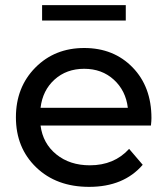

<svg xmlns="http://www.w3.org/2000/svg" viewBox="-20 -722 652 748"><path d="M470 -702V-642H144V-702ZM570 -262Q570 -251 568 -233H138Q147 -163 199.5 -120.5Q252 -78 330 -78Q425 -78 483 -142L536 -80Q462 6 327 6Q200 6 121 -70Q42 -146 42 -265Q42 -382 117.5 -458.5Q193 -535 308 -535Q423 -535 496.5 -459.5Q570 -384 570 -262ZM138 -302H478Q470 -369 423.5 -411.5Q377 -454 308 -454Q239 -454 192.5 -412Q146 -370 138 -302Z"/></svg>

Font: Montserrat
Style: Regular
Weight: 500
Designer: Julieta Ulanovsky
Foundry: Julieta Ulanovsky
Version: Version 7.200;PS 007.200;hotconv 1.0.88;makeotf.lib2.5.64775